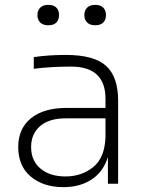

<svg xmlns="http://www.w3.org/2000/svg" viewBox="-20 -756 602 790"><path d="M424 -110Q405 -49 357 -17.5Q309 14 241 14Q158 14 106.5 -29.5Q55 -73 55 -151Q55 -227 107.5 -269.5Q160 -312 254 -312H414V-350Q414 -482 272 -482Q191 -482 119 -473V-521Q179 -530 251 -530Q367 -530 416.5 -485Q466 -440 466 -342V0H424ZM249 -30Q316 -30 363.5 -68.5Q411 -107 414 -191V-269H249Q182 -269 145 -237Q108 -205 108 -151Q108 -95 146.5 -62.5Q185 -30 249 -30ZM134 -694Q134 -713 145.5 -724.5Q157 -736 179 -736Q201 -736 212 -724.5Q223 -713 223 -694Q223 -675 212 -663.5Q201 -652 179 -652Q157 -652 145.5 -663.5Q134 -675 134 -694ZM327 -694Q327 -713 338.5 -724.5Q350 -736 372 -736Q394 -736 405 -724.5Q416 -713 416 -694Q416 -675 405 -663.5Q394 -652 372 -652Q350 -652 338.5 -663.5Q327 -675 327 -694Z"/></svg>

Font: Sora-SIA ExtraLight
Style: Regular
Weight: 200
Designer: Jonathan Barnbrook, Julián Moncada
Foundry: Barnbrook Fonts
Version: Version 2.000